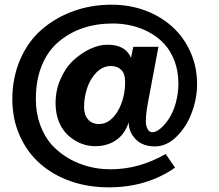

<svg xmlns="http://www.w3.org/2000/svg" viewBox="-20 -744 926 813"><path d="M398.4 -218.8Q423.3 -218.3 443.8 -233.6Q464.4 -249 479.2 -274.4Q494.1 -299.8 502.2 -332.5Q510.3 -365.2 509.8 -398.9Q509.8 -431.2 493.7 -447.8Q477.5 -464.4 449.7 -464.4Q414.6 -464.4 387.7 -436.5Q361.3 -408.7 348.6 -369.9Q335.9 -331.1 335.9 -289.6Q335.9 -257.3 353.3 -238Q370.6 -218.8 398.4 -218.8ZM440.9 49.3Q353.5 49.3 278.8 23.2Q204.1 -2.9 149.4 -51.3Q94.7 -99.6 63.5 -169.7Q32.2 -239.7 32.2 -324.7Q32.2 -370.1 40.8 -412.4Q49.3 -454.6 65.4 -491.9Q81.5 -529.3 104.2 -561.3Q127 -593.3 155.8 -618.2Q213.4 -668.5 289.3 -696.3Q365.2 -724.1 452.1 -724.1Q528.8 -724.1 595 -699.5Q661.1 -674.8 710 -630.4Q758.8 -585.9 786.6 -523.4Q814.5 -460.9 814.5 -387.2Q814.5 -325.2 791 -264.6Q768.6 -205.1 726.1 -164.1Q684.6 -124 635.7 -124Q585 -124 555.2 -153.8Q524.9 -184.1 524.9 -226.6Q518.1 -204.1 505.6 -185.3Q493.2 -166.5 475.1 -153.1Q457 -139.6 433.8 -132.3Q410.6 -125 382.3 -125Q352.5 -125 323.7 -136.2Q294.9 -147.5 270 -169.4Q245.1 -191.4 230.2 -226.8Q215.3 -262.2 215.3 -306.6Q215.3 -362.3 236.3 -409.2Q257.3 -457.5 290.5 -488.3Q324.2 -519.5 362.1 -537.1Q399.9 -554.7 435.1 -554.7Q511.7 -554.7 534.7 -499L544.4 -545.9H650.9L607.4 -314.5Q597.7 -264.2 597.7 -234.4V-227.5Q597.7 -212.9 604.5 -198.2Q611.8 -184.1 625.5 -184.1Q640.1 -184.1 658.4 -199Q676.8 -213.9 693.8 -239.3Q702.6 -252 710.2 -268.8Q717.8 -285.6 723.4 -304.9Q729 -324.2 732.2 -345.9Q735.4 -367.7 735.4 -389.6Q735.4 -441.4 719.5 -484.4Q703.6 -527.3 676.8 -556.6Q656.2 -579.1 630.9 -595.7Q605.5 -612.3 577.4 -623Q549.3 -633.8 518.8 -639.2Q488.3 -644.5 457 -644.5Q388.7 -644.5 331.1 -625Q273.4 -605.5 228 -566.9Q182.6 -528.8 157.2 -467Q131.8 -405.3 131.8 -324.7Q131.8 -265.6 149.7 -216.3Q167.5 -167 198.2 -131.8Q221.7 -106 250.5 -86.2Q279.3 -66.4 311.8 -53.2Q344.2 -40 379.6 -33.4Q415 -26.9 451.2 -27.3Q567.9 -27.3 681.6 -91.8L721.2 -34.2Q601.6 49.3 440.9 49.3Z"/></svg>

Font: Ride
Style: Bold
Weight: 700
Version: Version 3.000